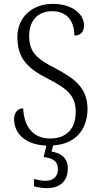

<svg xmlns="http://www.w3.org/2000/svg" viewBox="-20 -744 520 994"><path d="M222 230C289 230 331 196 331 128C331 74 296 48 247 41L255 9C367 2 433 -69 433 -181C433 -290 363 -340 265 -391C169 -440 131 -475 131 -558C131 -633 172 -686 250 -686C329 -686 365 -632 365 -560C396 -560 415 -577 415 -613C415 -670 355 -724 254 -724C145 -724 70 -654 70 -552C70 -444 121 -391 225 -338C331 -284 372 -247 372 -165C372 -79 326 -27 239 -27C148 -27 104 -93 100 -183C70 -183 53 -159 53 -127C53 -56 107 5 220 10L206 69C252 74 280 91 280 131C280 172 254 192 215 192C197 192 178 188 156 183V220C178 227 203 230 222 230Z"/></svg>

Font: Noto Serif Thai SemiCondensed Light
Style: Regular
Weight: 300
Width: 4
Designer: Monotype Design Team
Foundry: Monotype Imaging Inc.
Version: Version 2.002